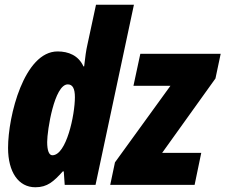

<svg xmlns="http://www.w3.org/2000/svg" viewBox="-20 -780 951 810"><path d="M129 10C180 10 206 -14 245 -57H249L253 0H383L545 -760H385L348 -588C344 -571 339 -538 335 -500H332C311 -546 269 -563 223 -563C82 -563 14 -291 14 -156C14 -54 58 10 129 10ZM445 0H801L829 -135H664L889 -449L911 -553H572L543 -418H699L465 -95ZM201 -125C187 -125 179 -144 179 -181C179 -229 209 -424 266 -424C286 -424 296 -407 296 -370C296 -295 260 -125 201 -125Z"/></svg>

Font: Noto Sans ExtraCondensed Black
Style: Italic
Weight: 900
Width: 2
Italic angle: -12°
Designer: Monotype Design Team
Foundry: Monotype Imaging Inc.
Version: Version 2.013